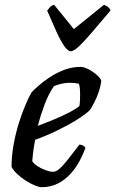

<svg xmlns="http://www.w3.org/2000/svg" viewBox="-20 -778 479 798"><path d="M153 0Q143 0 125.5 -7Q108 -14 89 -26Q70 -38 53.5 -53Q37 -68 28 -84Q28 -129 36.5 -176.5Q45 -224 58.5 -267Q72 -310 86.5 -343.5Q101 -377 111 -394Q121 -405 141 -422.5Q161 -440 188.5 -458Q216 -476 248 -488Q280 -500 314 -500Q330 -500 350 -489Q370 -478 385 -464Q400 -450 401 -441Q398 -419 390.5 -396.5Q383 -374 373 -354.5Q363 -335 354 -321Q336 -303 299 -280Q262 -257 216.5 -235Q171 -213 126 -197Q120 -164 117.5 -143Q115 -122 114 -108Q121 -97 136.5 -87Q152 -77 170 -70.5Q188 -64 200 -64Q209 -64 218.5 -70Q228 -76 240.5 -89.5Q253 -103 269.5 -124.5Q286 -146 310 -177Q319 -177 326 -172.5Q333 -168 335 -163Q326 -138 311 -109.5Q296 -81 273.5 -56Q251 -31 221 -15.5Q191 0 153 0ZM137 -255Q172 -268 204.5 -281.5Q237 -295 264.5 -309Q292 -323 310 -337Q312 -350 312.5 -362Q313 -374 313 -385Q313 -398 312 -409Q311 -420 308 -430Q299 -432 290 -433Q281 -434 271 -434Q255 -434 238 -430.5Q221 -427 204 -420Q181 -386 164.5 -341.5Q148 -297 137 -255ZM274 -565Q262 -565 247 -586.5Q232 -608 214.5 -646.5Q197 -685 176 -734Q182 -742 188 -748.5Q194 -755 205 -758L287 -657L412 -758Q423 -754 430.5 -747.5Q438 -741 439 -734Q398 -686 365.5 -647.5Q333 -609 310 -587Q287 -565 274 -565Z"/></svg>

Font: Texturina 12pt Medium
Style: Italic
Weight: 500
Italic angle: -11°
Designer: Guillermo Torres Carreño
Foundry: Omnibus-Type
Version: Version 1.002